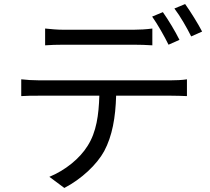

<svg xmlns="http://www.w3.org/2000/svg" viewBox="-20 -872 1040 949"><path d="M203 -731V-648C229 -650 262 -651 295 -651C352 -651 585 -651 640 -651C669 -651 704 -650 733 -648V-731C704 -727 669 -725 640 -725C585 -725 352 -725 294 -725C262 -725 232 -728 203 -731ZM785 -812 732 -790C759 -752 793 -692 813 -651L867 -675C847 -716 810 -777 785 -812ZM895 -852 842 -830C871 -792 903 -736 925 -692L979 -716C960 -753 921 -816 895 -852ZM85 -480V-397C112 -399 141 -399 171 -399H471C468 -304 457 -220 413 -151C374 -88 302 -30 224 2L298 57C383 13 459 -59 495 -125C535 -200 551 -291 554 -399H826C850 -399 882 -398 904 -397V-480C880 -476 847 -475 826 -475C773 -475 229 -475 171 -475C140 -475 112 -477 85 -480Z"/></svg>

Font: Noto Sans KR
Style: Regular
Weight: 400
Designer: Ryoko NISHIZUKA 西塚涼子 (kana, bopomofo & ideographs); Paul D. Hunt (Latin, Greek & Cyrillic); Sandoll Communications 산돌커뮤니
Foundry: Adobe
Version: Version 2.004;hotconv 1.0.118;makeotfexe 2.5.65603